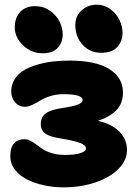

<svg xmlns="http://www.w3.org/2000/svg" viewBox="-20 -764 586 818"><path d="M410.2 -539.1Q363.8 -539.1 332.3 -572.8Q300.8 -606.4 300.8 -658.2Q300.8 -694.8 327.4 -719.5Q354 -744.1 392.1 -744.1Q424.3 -744.1 450.2 -725.1Q476.1 -706.1 489 -678.7Q502 -651.4 502 -624Q502 -587.9 479.5 -563.5Q457 -539.1 410.2 -539.1ZM161.1 -537.1Q113.8 -537.1 78.4 -570.8Q43 -604.5 43 -647Q43 -689 66.2 -713.4Q89.4 -737.8 129.9 -737.8Q165 -737.8 192.6 -718.5Q220.2 -699.2 233.6 -672.1Q247.1 -645 247.1 -617.2Q247.1 -583.5 226.1 -560.3Q205.1 -537.1 161.1 -537.1ZM250 34.2Q209 34.2 169.7 25.9Q130.4 17.6 97.4 1.7Q64.5 -14.2 44.2 -40.3Q23.9 -66.4 23.9 -99.1Q23.9 -136.7 40.3 -153.8Q56.6 -170.9 84 -170.9Q96.7 -170.9 109.9 -164.1Q123 -157.2 135.7 -147.5Q148.4 -137.7 163.8 -127.7Q179.2 -117.7 203.4 -110.8Q227.5 -104 256.8 -104Q297.9 -104 322 -111.3Q346.2 -118.7 346.2 -131.8Q346.2 -146 320.6 -155.3Q294.9 -164.6 240.2 -173.8Q194.3 -180.7 174.1 -194.3Q153.8 -208 153.8 -234.9Q153.8 -265.1 174.6 -280.8Q195.3 -296.4 242.2 -303.2Q289.6 -310.1 310.8 -318.1Q332 -326.2 332 -337.9Q332 -362.8 249 -362.8Q220.7 -362.8 194.3 -354.5Q168 -346.2 151.9 -335.9Q135.7 -325.7 117.9 -317.4Q100.1 -309.1 86.9 -309.1Q60.5 -309.1 44.2 -328.1Q27.8 -347.2 27.8 -374Q27.8 -403.3 42.7 -426.8Q57.6 -450.2 81.8 -464.6Q106 -479 138.9 -488.5Q171.9 -498 205.6 -502Q239.3 -505.9 275.9 -505.9Q388.2 -505.9 446 -469.5Q503.9 -433.1 503.9 -370.1Q503.9 -323.7 476.1 -294.9Q448.2 -266.1 397 -249Q455.1 -236.8 488 -203.6Q521 -170.4 521 -125Q521 -81.1 484.9 -44.4Q448.7 -7.8 386.5 13.2Q324.2 34.2 250 34.2Z"/></svg>

Font: Shantell Sans Bouncy
Style: Regular
Weight: 800
Designer: Stephen Nixon, Anya Danilova, Shantell Martin
Foundry: Arrow Type
Version: Version 1.006;[9816181b4]